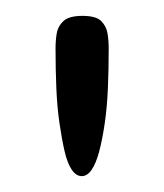

<svg xmlns="http://www.w3.org/2000/svg" viewBox="-20 -699 207 242"><path d="M83 -477Q76 -477 70.5 -485Q65 -493 61.5 -508Q58 -523 55 -543.5Q52 -564 51 -588Q50 -612 50 -638Q50 -648 51.5 -657Q53 -666 60 -672.5Q67 -679 84 -679Q101 -679 107.5 -672.5Q114 -666 115.5 -657Q117 -648 117 -638Q117 -612 116 -588Q115 -564 112 -543.5Q109 -523 105 -508Q101 -493 95.5 -485Q90 -477 83 -477Z"/></svg>

Font: Fredoka SemiCondensed Light
Style: Regular
Weight: 300
Width: 4
Designer: Ben Nathan
Foundry: Milena B. Brandão, Ben Nathan
Version: Version 2.001